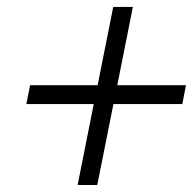

<svg xmlns="http://www.w3.org/2000/svg" viewBox="-20 -609 570 558"><path d="M320.8 -361.3H520.5L509.8 -306.6H309.6L262.7 -71.3H205.6L252.4 -306.6H56.6L67.4 -361.3H263.7L309.1 -588.9H366.2Z"/></svg>

Font: Franko
Style: Light Italic
Weight: 300
Designer: Google
Version: Version 1.200310; 2013